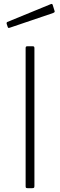

<svg xmlns="http://www.w3.org/2000/svg" viewBox="-20 -984 314 1004"><path d="M151 -742Q156 -742 158 -740Q160 -738 160 -732V-12Q160 -5 158 -2.5Q156 0 148 0H125Q118 0 116 -2Q114 -4 114 -10V-732Q114 -738 116 -740Q118 -742 123 -742ZM265 -928 266 -924Q266 -919 258 -916L31 -839Q29 -838 26 -838Q21 -838 20 -844L15 -859Q14 -863 15 -865.5Q16 -868 18 -869L247 -963Q249 -964 251.5 -963Q254 -962 255 -960Z"/></svg>

Font: Libre Franklin Thin
Style: Regular
Weight: 250
Designer: Pablo Impallari, Rodrigo Fuenzalida
Foundry: Impallari Type
Version: Version 1.002; ttfautohint (v1.5)